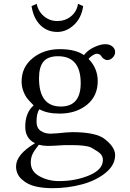

<svg xmlns="http://www.w3.org/2000/svg" viewBox="-20 -747 680 1004"><path d="M172 -727Q180 -687 210 -662Q240 -637 280 -637Q320 -637 350.5 -661Q381 -685 388 -727L415 -715Q406 -653 366.5 -616.5Q327 -580 280 -580Q227 -580 191 -615.5Q155 -651 145 -715ZM402 -312Q402 -453 283 -453Q231 -453 207.5 -425Q184 -397 184 -338Q184 -190 298 -190Q402 -190 402 -312ZM183 10Q159 40 150 59Q141 78 141 103Q141 150 187 175Q233 200 288 200Q375 200 446.5 170Q518 140 518 90Q518 71 506.5 58.5Q495 46 461 27Q454 23 446 20.5Q438 18 427 16.5Q416 15 408 14Q400 13 386 12.5Q372 12 364.5 12Q357 12 339.5 12Q322 12 315 12Q309 12 280 14Q251 16 230 16Q207 16 183 10ZM541 -433Q532 -433 522.5 -439.5Q513 -446 510 -453Q501 -466 487 -466Q477 -466 463.5 -457Q450 -448 443 -439Q491 -390 491 -323Q491 -244 434 -198.5Q377 -153 292 -153Q225 -153 186 -176Q171 -154 171 -111Q171 -78 192.5 -63Q214 -48 244 -48L280 -50Q336 -56 358 -56Q483 -56 529 -19Q582 23 582 64Q582 116 532.5 156.5Q483 197 409 217Q335 237 254 237Q205 237 164.5 227.5Q124 218 94 191Q64 164 64 123Q64 61 163 2Q112 -23 112 -84Q112 -158 156 -196Q137 -215 125 -229Q113 -243 103 -268Q93 -293 93 -321Q93 -396 151 -443Q209 -490 293 -490Q374 -490 419 -459Q439 -485 472.5 -500.5Q506 -516 531 -516Q553 -516 567.5 -504Q582 -492 582 -475Q582 -459 569.5 -446Q557 -433 541 -433Z"/></svg>

Font: Linux Libertine Mono O
Style: Mono
Weight: 400
Designer: Philipp H. Poll
Foundry: Philipp H. Poll
Version: Version 5.1.7